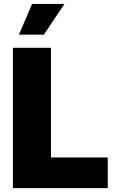

<svg xmlns="http://www.w3.org/2000/svg" viewBox="-20 -975 611 995"><path d="M46.9 0V-727.3H244.3V-159.1H538.4V0ZM78.1 -795.5 146.3 -954.5H313.9L207.4 -795.5Z"/></svg>

Font: Inter P Black
Style: Regular
Weight: 900
Designer: Rasmus Andersson
Foundry: rsms
Version: Version 3.018;git-588b23468